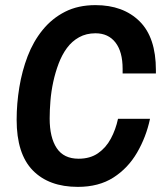

<svg xmlns="http://www.w3.org/2000/svg" viewBox="-20 -718 632 750"><path d="M284 12Q171 12 108 -52.5Q45 -117 45 -250Q45 -313 55.5 -377Q66 -441 88 -498.5Q110 -556 146.5 -601Q183 -646 234 -672Q285 -698 353 -698Q461 -698 525 -635Q589 -572 589 -444V-431H459V-449Q459 -516 431 -552Q403 -588 353 -588Q317 -588 289 -572.5Q261 -557 241.5 -530.5Q222 -504 209 -469.5Q196 -435 188 -398Q180 -361 177 -324Q174 -287 174 -255Q174 -181 201.5 -139.5Q229 -98 287 -98Q332 -98 363 -119.5Q394 -141 413 -176.5Q432 -212 441 -254H566Q551 -183 515.5 -122Q480 -61 423 -24.5Q366 12 284 12Z"/></svg>

Font: Archivo Narrow
Style: Bold Italic
Weight: 700
Italic angle: -8°
Designer: Hector Gatti
Foundry: Omnibus-Type
Version: Version 3.002